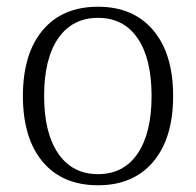

<svg xmlns="http://www.w3.org/2000/svg" viewBox="-20 -537 582 570"><path d="M271 13Q165 13 106.5 -57Q48 -127 48 -252Q48 -377 106.5 -447Q165 -517 271 -517Q376 -517 435 -447Q494 -377 494 -252Q494 -127 435 -57Q376 13 271 13ZM271 -20Q347 -20 388.5 -81Q430 -142 430 -252Q430 -363 388.5 -423.5Q347 -484 271 -484Q195 -484 153 -423.5Q111 -363 111 -252Q111 -142 153 -81Q195 -20 271 -20Z"/></svg>

Font: Arima Light
Style: Regular
Weight: 300
Designer: Joana Correia and Natanael Gama
Foundry: NDISCOVER
Version: Version 1.101;gftools[0.9.23]